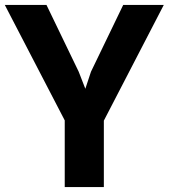

<svg xmlns="http://www.w3.org/2000/svg" viewBox="-32 -763 688 783"><path d="M232 0V-272L-12.5 -743H157.5L289 -470.5L316 -401L339 -470.5L470.5 -743H636L391.5 -271V0Z"/></svg>

Font: Koeln Type Sans
Style: Bold
Weight: 700
Designer: Eben Sorkin
Foundry: Eben Sorkin
Version: Version 2.001